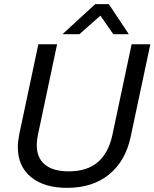

<svg xmlns="http://www.w3.org/2000/svg" viewBox="-20 -905 749 931"><path d="M66.4 -192.4Q66.4 -216.8 73.2 -252.9L166 -690.4H256.8L164.1 -252Q158.2 -224.6 158.2 -201.2Q158.2 -139.6 197.8 -106.9Q237.3 -74.2 313.5 -74.2Q401.4 -74.2 453.1 -117.7Q504.9 -161.1 524.4 -248L618.2 -690.4H709L613.3 -240.2Q587.9 -123 508.3 -58.6Q428.7 5.9 304.7 5.9Q194.3 5.9 130.4 -46.4Q66.4 -98.6 66.4 -192.4ZM441.4 -884.8H507.8L604.5 -739.3H529.3L466.8 -829.1L365.2 -739.3H283.2Z"/></svg>

Font: Dinish Expanded
Style: Italic
Weight: 400
Width: 7
Italic angle: -12°
Designer: Charles Nix
Foundry: Playbeing
Version: Version 2.005; ttfautohint (v1.8.3)